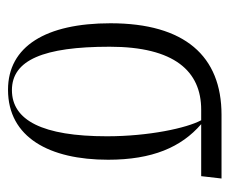

<svg xmlns="http://www.w3.org/2000/svg" viewBox="-68 -508 586 491"><g transform="rotate(90 225.5 -263.0)"><path d="M210 10C332 10 389 -96 389 -246C389 -359 357 -433 298 -484H431L437 -536H274C124 -536 40 -442 40 -252C40 -87 99 10 210 10ZM211 0C134 0 100 -81 100 -250C100 -416 163 -484 261 -484H288C308 -447 329 -350 329 -243C329 -78 288 0 211 0Z"/></g></svg>

Font: Noto Serif Display ExtraCondensed Light
Style: Regular
Weight: 300
Width: 2
Designer: Monotype Design Team
Foundry: Monotype Imaging Inc.
Version: Version 2.009